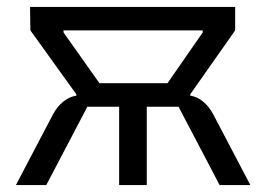

<svg xmlns="http://www.w3.org/2000/svg" viewBox="-20 -536 771 556"><path d="M26 0 133 -204Q145 -227 163 -241.5Q181 -256 201 -259V-263L68 -448L67 -516H661V-448L531 -263V-259Q551 -256 568.5 -241.5Q586 -227 598 -204L705 0H616L497 -227H405V0H325V-227H233L114 0ZM268 -295H465L567 -442V-448H164V-442Z"/></svg>

Font: IBM Plex Sans Var
Style: Regular
Weight: 400
Designer: Mike Abbink, Paul van der Laan, Pieter van Rosmalen
Foundry: Bold Monday
Version: Version 3.000